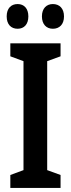

<svg xmlns="http://www.w3.org/2000/svg" viewBox="-20 -928 350 948"><path d="M13 -847C13 -807 35 -786 67 -786C99 -786 120 -808 120 -847C120 -886 99 -908 67 -908C35 -908 13 -887 13 -847ZM187 -847C187 -808 209 -786 241 -786C274 -786 296 -808 296 -847C296 -886 274 -908 241 -908C210 -908 187 -887 187 -847ZM279 0V-64L213 -88V-626L279 -650V-714H31V-650L96 -626V-88L31 -64V0Z"/></svg>

Font: Noto Sans Georgian ExtraCondensed SemiBold
Style: Regular
Weight: 600
Width: 2
Designer: Monotype Design Team, Akaki Razmadze
Foundry: Google LLC
Version: Version 2.005